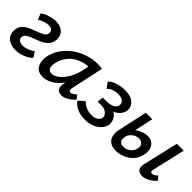

<svg xmlns="http://www.w3.org/2000/svg" viewBox="94 -1066 1714 1714"><g transform="rotate(45 951.0 -209.0)"><path d="M154 10Q104 10 72 -8Q40 -26 27.5 -57.5Q15 -89 22 -127Q29 -163 54 -184.5Q79 -206 112 -220Q145 -234 177.5 -245.5Q210 -257 232.5 -270.5Q255 -284 259 -306Q262 -328 250 -343Q238 -358 208 -358Q184 -358 154.5 -348.5Q125 -339 103 -323L80 -381Q111 -404 151.5 -416.5Q192 -429 224 -429Q270 -429 299.5 -411.5Q329 -394 340.5 -365Q352 -336 345 -299Q338 -263 313.5 -240.5Q289 -218 256.5 -203.5Q224 -189 191.5 -177.5Q159 -166 136.5 -152.5Q114 -139 110 -117Q105 -93 121.5 -78.5Q138 -64 171 -64Q199 -64 230 -76.5Q261 -89 282 -106L315 -54Q287 -26 242.5 -8Q198 10 154 10Z M493 8Q430 8 404 -38Q378 -84 391 -149Q402 -204 435 -253.5Q468 -303 518.5 -341Q569 -379 631.5 -401Q694 -423 764 -423Q782 -423 794 -421.5Q806 -420 817 -418L751 -111Q743 -69 767 -69Q778 -69 792.5 -77.5Q807 -86 823 -100L852 -62Q816 -27 786.5 -10.5Q757 6 728 6Q706 6 690 -3Q674 -12 668.5 -32Q663 -52 670 -85L705 -243L753 -277Q738 -215 711 -162.5Q684 -110 648.5 -71.5Q613 -33 573 -12.5Q533 8 493 8ZM529 -69Q556 -69 583 -86.5Q610 -104 634 -133.5Q658 -163 676 -200.5Q694 -238 703 -278L724 -381L771 -344Q763 -346 754 -346.5Q745 -347 736 -347Q685 -347 642 -332.5Q599 -318 566.5 -292Q534 -266 512.5 -229.5Q491 -193 483 -149Q476 -105 490 -87Q504 -69 529 -69Z M1026 11Q974 11 931 -7.5Q888 -26 863 -62L919 -112Q941 -87 972.5 -73.5Q1004 -60 1044 -60Q1082 -60 1103.5 -75.5Q1125 -91 1130 -112Q1133 -129 1123.5 -145.5Q1114 -162 1094 -173Q1074 -184 1044 -184H996L1005 -242H1053Q1094 -242 1124 -256.5Q1154 -271 1158 -300Q1162 -325 1141.5 -343.5Q1121 -362 1078 -362Q1048 -362 1020 -352Q992 -342 973 -321L934 -374Q956 -396 984.5 -408Q1013 -420 1043.5 -425Q1074 -430 1098 -430Q1158 -430 1191 -409.5Q1224 -389 1235 -360Q1246 -331 1238 -303Q1230 -273 1207 -250.5Q1184 -228 1149.5 -215.5Q1115 -203 1075 -203L1079 -238Q1134 -238 1165.5 -216Q1197 -194 1208.5 -163Q1220 -132 1214 -104Q1207 -74 1182.5 -47.5Q1158 -21 1118 -5Q1078 11 1026 11Z M1419 12Q1377 12 1349 -5.5Q1321 -23 1310.5 -58Q1300 -93 1311 -143L1371 -418H1453L1392 -136Q1384 -95 1398.5 -78Q1413 -61 1443 -61Q1469 -61 1489.5 -71Q1510 -81 1525 -98.5Q1540 -116 1545 -141Q1554 -178 1535.5 -195.5Q1517 -213 1491 -213Q1476 -213 1460.5 -208Q1445 -203 1431 -192.5Q1417 -182 1406.5 -168Q1396 -154 1392 -136H1339Q1351 -171 1372.5 -199Q1394 -227 1420.5 -245.5Q1447 -264 1476 -274Q1505 -284 1531 -284Q1569 -284 1593 -264.5Q1617 -245 1625.5 -212.5Q1634 -180 1624 -141Q1614 -93 1583.5 -59Q1553 -25 1510 -6.5Q1467 12 1419 12ZM1746 6Q1723 6 1706.5 -3.5Q1690 -13 1684 -33.5Q1678 -54 1686 -87L1763 -418H1850L1779 -111Q1775 -93 1777.5 -82Q1780 -71 1794 -71Q1805 -71 1817 -78Q1829 -85 1847 -100L1877 -63Q1843 -29 1810 -11.5Q1777 6 1746 6Z"/></g></svg>

Font: Ysabeau Office SemiBold
Style: Italic
Weight: 600
Italic angle: -12°
Designer: Christian Thalmann (Catharsis Fonts)
Version: Version 2.001;gftools[0.9.30]; featfreeze: tnum,lnum,ss02